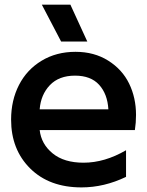

<svg xmlns="http://www.w3.org/2000/svg" viewBox="-20 -795 634 827"><path d="M331.1 12.2Q192.4 12.2 110.1 -69.3Q27.8 -150.9 27.8 -279.8Q27.8 -362.8 61.8 -429Q95.7 -495.1 159.2 -533.4Q222.7 -571.8 305.2 -571.8Q385.7 -571.8 446 -533.9Q506.3 -496.1 536.1 -435.1Q565.9 -374 565.9 -299.8Q565.9 -266.6 561 -234.9H150.9Q157.7 -174.3 206.8 -134.3Q255.9 -94.2 339.8 -94.2Q430.7 -94.2 522.9 -147.9V-33.2Q428.7 12.2 331.1 12.2ZM150.9 -324.2H446.8Q442.9 -390.1 407 -429.7Q371.1 -469.2 303.2 -469.2Q233.9 -469.2 194.8 -428.2Q155.8 -387.2 150.9 -324.2ZM160.2 -774.9H283.2L356 -616.2H243.2Z"/></svg>

Font: TASA Explorer SemiBold
Style: Regular
Weight: 600
Designer: Weizhong Zhang
Foundry: Local Remote
Version: Version 1.000;Glyphs 3.1.2 (3151)